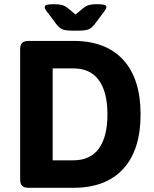

<svg xmlns="http://www.w3.org/2000/svg" viewBox="-20 -895 735 915"><path d="M76 -40V-660Q76 -681 85.5 -690.5Q95 -700 116 -700H330Q485 -700 567.5 -609.5Q650 -519 650 -350Q650 -181 567.5 -90.5Q485 0 330 0H116Q95 0 85.5 -9.5Q76 -19 76 -40ZM330 -131Q410 -131 451 -187Q492 -243 492 -350Q492 -457 451 -513Q410 -569 330 -569H231V-131ZM250 -778 202 -842Q193 -854 193 -861Q193 -869 203 -872Q213 -875 238 -875Q260 -875 274 -871.5Q288 -868 301 -858L340 -826L379 -858Q392 -868 406 -871.5Q420 -875 442 -875Q467 -875 477 -872Q487 -869 487 -861Q487 -854 478 -842L430 -778Q416 -761 401.5 -755Q387 -749 354 -749H326Q293 -749 278.5 -755Q264 -761 250 -778Z"/></svg>

Font: Asap-Bold
Style: Bold
Weight: 700
Designer: Pablo Cosgaya
Foundry: Omnibus-Type
Version: Version 2.000; ttfautohint (v1.8)